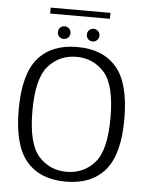

<svg xmlns="http://www.w3.org/2000/svg" viewBox="-54 -808 670 856"><g transform="rotate(5 281.0 -379.5)"><path d="M272 4Q387 4 447.8 -67.2Q508.5 -138.5 508.5 -297Q508.5 -456.5 447.8 -527.5Q387 -598.5 272 -598.5Q157 -598.5 96.2 -527.5Q35.5 -456.5 35.5 -297Q35.5 -138.5 96.2 -67.2Q157 4 272 4ZM272 -40Q196 -40 146.5 -95.5Q97 -151 97 -297Q97 -443 146.5 -498.8Q196 -554.5 272 -554.5Q348 -554.5 397.2 -498.8Q446.5 -443 446.5 -297Q446.5 -151 397.2 -95.5Q348 -40 272 -40ZM208 -629Q219.5 -629 227.8 -637.2Q236 -645.5 236 -657Q236 -669.5 227.8 -677.5Q219.5 -685.5 208 -685.5Q195.5 -685.5 187.5 -677.5Q179.5 -669.5 179.5 -657Q179.5 -645.5 187.5 -637.2Q195.5 -629 208 -629ZM337 -629Q349 -629 357.2 -637.2Q365.5 -645.5 365.5 -657Q365.5 -669.5 357.2 -677.5Q349 -685.5 337 -685.5Q325.5 -685.5 317.2 -677.5Q309 -669.5 309 -657Q309 -645.5 317 -637.2Q325 -629 337 -629ZM138 -736.5H405.5V-763H138Z"/></g></svg>

Font: Anybody Thin Light
Style: Regular
Weight: 300
Version: Version 1.113;gftools[0.9.25]